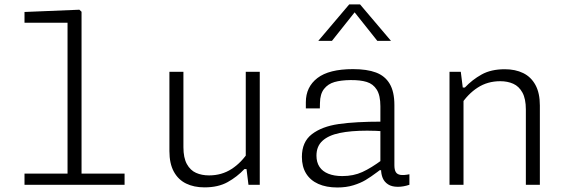

<svg xmlns="http://www.w3.org/2000/svg" viewBox="-20 -818 2520 850"><path d="M88.5 -49.5H531.5V0H88.5ZM279 0V-745L301.5 -717.5H88.5V-765L331.5 -775L341 -766V0Z M1068 -500H1130V0H1080L1070 -80H1068ZM792 -500V-166.5Q792 -119.5 807.2 -91.8Q822.5 -64 847.8 -52.8Q873 -41.5 905.5 -41.5Q961.5 -41.5 1005.2 -69.8Q1049 -98 1082 -149V-69.5H1062Q1029.5 -35 987.8 -11.8Q946 11.5 885.5 11.5Q838.5 11.5 803.8 -5.5Q769 -22.5 749.5 -58.2Q730 -94 730 -149V-500Z M1726 -353V-87Q1726 -66.5 1732.2 -56.2Q1738.5 -46 1752.8 -43.8Q1767 -41.5 1792.5 -46.5V0Q1766 9 1741.5 9Q1714.5 9 1698 -1.8Q1681.5 -12.5 1674.2 -30Q1667 -47.5 1667 -69.5L1664 -78V-347.5Q1664 -395.5 1648 -421Q1632 -446.5 1603.5 -455.2Q1575 -464 1531 -463.5Q1489.5 -463 1460.8 -454.8Q1432 -446.5 1414.5 -424.2Q1397 -402 1396.5 -362L1396 -338H1334V-365.5Q1334 -433 1385.2 -472.5Q1436.5 -512 1543 -512Q1604.5 -512 1644.5 -497Q1684.5 -482 1705.2 -447Q1726 -412 1726 -353ZM1605.5 -239.5Q1533 -239.5 1483.8 -229.2Q1434.5 -219 1407.8 -194.8Q1381 -170.5 1381 -129Q1381 -99.5 1394.5 -79.2Q1408 -59 1433.8 -48.8Q1459.5 -38.5 1495.5 -38.5Q1545 -38.5 1584.2 -56.5Q1623.5 -74.5 1672 -110.5L1678 -64.5H1661L1650.5 -56.5Q1621 -34.5 1598.5 -21Q1576 -7.5 1544.5 2.2Q1513 12 1473.5 12Q1424.5 12 1389.2 -3.8Q1354 -19.5 1335.2 -49.8Q1316.5 -80 1316.5 -123.5Q1316.5 -190 1360.8 -224Q1405 -258 1479.2 -268.8Q1553.5 -279.5 1670.5 -279.5L1684 -236.5Q1663 -238 1642.5 -238.8Q1622 -239.5 1605.5 -239.5ZM1526 -798.5H1574L1711 -637H1650.5L1536 -781H1564L1449.5 -637H1389Z M2032 0H1970V-500H2020L2030 -420H2032ZM2308 0V-333.5Q2308 -380.5 2292.8 -408.2Q2277.5 -436 2252.2 -447.2Q2227 -458.5 2194.5 -458.5Q2138.5 -458.5 2094.8 -430.2Q2051 -402 2018 -351V-430.5H2038Q2070.5 -465 2112.2 -488.2Q2154 -511.5 2214.5 -511.5Q2261.5 -511.5 2296.2 -494.5Q2331 -477.5 2350.5 -441.8Q2370 -406 2370 -351V0Z"/></svg>

Font: Monaspace Neon Var
Style: Regular
Weight: 400
Designer: Riley Cran and the Lettermatic Team
Version: Version 1.000 (Monaspace Neon Var)